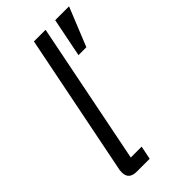

<svg xmlns="http://www.w3.org/2000/svg" viewBox="-231 -801 862 862"><g transform="rotate(-45 199.5 -370.0)"><path d="M89 0Q39 0 39 -45Q39 -53 40 -60Q41 -67 43 -75L176 -740H250L115 -64H184L171 0ZM324 -555H274L311 -740H399Z"/></g></svg>

Font: IBM Plex Sans Cond
Style: Italic
Weight: 400
Width: 3
Italic angle: -11°
Designer: Mike Abbink, Paul van der Laan, Pieter van Rosmalen
Foundry: Bold Monday
Version: Version 1.3